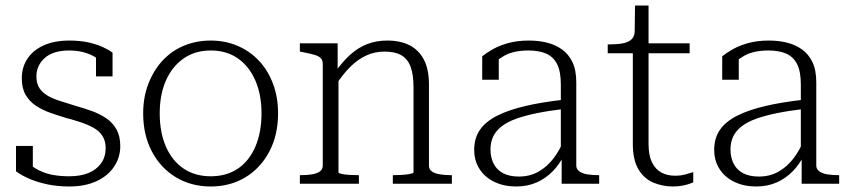

<svg xmlns="http://www.w3.org/2000/svg" viewBox="-20 -666 3083 696"><path d="M363 -129Q363 -155 351.5 -173Q340 -191 319.5 -202.5Q299 -214 273.5 -222.5Q248 -231 221 -238Q191 -247 162.5 -257Q134 -267 110.5 -282.5Q87 -298 73 -322Q59 -346 59 -382Q59 -423 80 -454Q101 -485 139.5 -502Q178 -519 231 -519Q271 -519 301.5 -512Q332 -505 353.5 -495Q375 -485 388 -475V-389H328V-471Q333 -469 337.5 -465.5Q342 -462 345 -457.5Q348 -453 349.5 -447.5Q351 -442 350 -437Q338 -452 320 -462Q302 -472 279.5 -477.5Q257 -483 231 -483Q173 -483 142.5 -456Q112 -429 112 -389Q112 -362 124 -345Q136 -328 156.5 -317Q177 -306 202.5 -298.5Q228 -291 255 -282Q284 -274 313 -263.5Q342 -253 365.5 -237Q389 -221 402.5 -196.5Q416 -172 416 -136Q416 -96 394 -62.5Q372 -29 330.5 -9.5Q289 10 231 10Q189 10 153 2.5Q117 -5 88.5 -17Q60 -29 38 -45V-137H99V-29Q91 -36 86 -42.5Q81 -49 78.5 -55Q76 -61 76 -67Q76 -73 77 -79Q97 -61 120.5 -49Q144 -37 171.5 -32Q199 -27 231 -27Q272 -27 301 -39Q330 -51 346.5 -74Q363 -97 363 -129Z M988 -255Q988 -177 956.5 -117Q925 -57 870 -23.5Q815 10 744 10Q673 10 617.5 -23.5Q562 -57 530.5 -117Q499 -177 499 -255Q499 -313 517.5 -361.5Q536 -410 568.5 -445.5Q601 -481 646 -500Q691 -519 744 -519Q797 -519 842 -499.5Q887 -480 919.5 -445Q952 -410 970 -361.5Q988 -313 988 -255ZM559 -255Q559 -186 581.5 -134.5Q604 -83 645.5 -55Q687 -27 744 -27Q801 -27 842 -54.5Q883 -82 905.5 -134Q928 -186 928 -255Q928 -323 905.5 -374.5Q883 -426 842 -454.5Q801 -483 744 -483Q687 -483 645.5 -454Q604 -425 581.5 -374Q559 -323 559 -255Z M1067 0V-31H1069Q1093 -31 1111 -34Q1129 -37 1139.5 -44.5Q1150 -52 1150 -66V-434Q1150 -448 1142.5 -455.5Q1135 -463 1119 -467.5Q1103 -472 1078 -477L1067 -479V-509H1204V-401L1207 -397V-41Q1207 -38 1218.5 -35.5Q1230 -33 1247 -32Q1264 -31 1278 -31H1281V0ZM1618 0H1404V-31H1406Q1420 -31 1437 -32Q1454 -33 1466.5 -35.5Q1479 -38 1479 -41V-349Q1479 -394 1469 -422.5Q1459 -451 1436 -465Q1413 -479 1374 -479Q1338 -479 1307 -464.5Q1276 -450 1249 -423Q1222 -396 1197 -357L1195 -405Q1222 -443 1250.5 -468.5Q1279 -494 1312 -506.5Q1345 -519 1384 -519Q1431 -519 1464.5 -502Q1498 -485 1516.5 -450Q1535 -415 1535 -359V-66Q1535 -52 1545.5 -44.5Q1556 -37 1574.5 -34Q1593 -31 1616 -31H1618Z M2027 -305V-271Q1971 -265 1927 -256Q1883 -247 1851 -235.5Q1819 -224 1798.5 -208Q1778 -192 1768 -171.5Q1758 -151 1758 -124Q1758 -95 1769.5 -72.5Q1781 -50 1804 -38Q1827 -26 1861 -26Q1901 -26 1932.5 -44Q1964 -62 1987 -92.5Q2010 -123 2024 -159L2026 -106Q2009 -71 1983.5 -45Q1958 -19 1925 -4.5Q1892 10 1851 10Q1807 10 1772.5 -6.5Q1738 -23 1718.5 -53Q1699 -83 1699 -123Q1699 -165 1719.5 -195Q1740 -225 1781 -246Q1822 -267 1883.5 -281.5Q1945 -296 2027 -305ZM2016 0V-109H2013V-360Q2013 -408 1999 -434.5Q1985 -461 1959 -472Q1933 -483 1896 -483Q1842 -483 1808 -464Q1774 -445 1755 -418Q1754 -426 1756 -434Q1758 -442 1762 -449Q1766 -456 1772.5 -461Q1779 -466 1788 -467V-377H1728V-462Q1743 -474 1766.5 -487.5Q1790 -501 1823 -510Q1856 -519 1898 -519Q1932 -519 1962.5 -511.5Q1993 -504 2017 -487Q2041 -470 2055 -441Q2069 -412 2069 -368V-66Q2069 -53 2080 -45Q2091 -37 2109 -34Q2127 -31 2151 -31H2152V0Z M2183 -473V-505H2188Q2217 -505 2238 -509Q2259 -513 2270 -524Q2281 -535 2281 -556L2315 -509H2480V-473ZM2331 -144Q2331 -103 2343.5 -77.5Q2356 -52 2377.5 -40.5Q2399 -29 2427 -29Q2447 -29 2463.5 -33.5Q2480 -38 2493 -42V-5Q2484 -1 2472.5 2.5Q2461 6 2447.5 8Q2434 10 2419 10Q2382 10 2348.5 -4Q2315 -18 2294.5 -52Q2274 -86 2274 -144V-495L2280 -502L2282 -646H2331Z M2897 -305V-271Q2841 -265 2797 -256Q2753 -247 2721 -235.5Q2689 -224 2668.5 -208Q2648 -192 2638 -171.5Q2628 -151 2628 -124Q2628 -95 2639.5 -72.5Q2651 -50 2674 -38Q2697 -26 2731 -26Q2771 -26 2802.5 -44Q2834 -62 2857 -92.5Q2880 -123 2894 -159L2896 -106Q2879 -71 2853.5 -45Q2828 -19 2795 -4.5Q2762 10 2721 10Q2677 10 2642.5 -6.5Q2608 -23 2588.5 -53Q2569 -83 2569 -123Q2569 -165 2589.5 -195Q2610 -225 2651 -246Q2692 -267 2753.5 -281.5Q2815 -296 2897 -305ZM2886 0V-109H2883V-360Q2883 -408 2869 -434.5Q2855 -461 2829 -472Q2803 -483 2766 -483Q2712 -483 2678 -464Q2644 -445 2625 -418Q2624 -426 2626 -434Q2628 -442 2632 -449Q2636 -456 2642.5 -461Q2649 -466 2658 -467V-377H2598V-462Q2613 -474 2636.5 -487.5Q2660 -501 2693 -510Q2726 -519 2768 -519Q2802 -519 2832.5 -511.5Q2863 -504 2887 -487Q2911 -470 2925 -441Q2939 -412 2939 -368V-66Q2939 -53 2950 -45Q2961 -37 2979 -34Q2997 -31 3021 -31H3022V0Z"/></svg>

Font: Roboto Serif 36pt ExtraLight
Style: Regular
Weight: 250
Designer: Greg Gazdowicz
Foundry: Commercial Type
Version: Version 1.008